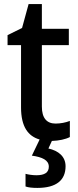

<svg xmlns="http://www.w3.org/2000/svg" viewBox="-20 -680 384 940"><path d="M252 -75C209 -75 185 -102 185 -158V-459H317V-539H185V-660H120L88 -543L17 -508V-459H83V-154C83 -59 118 -13 174 3L136 82C187 89 219 104 219 136C219 165 198 178 158 178C141 178 119 175 105 171V233C119 238 139 240 163 240C256 240 301 202 301 134C301 86 266 58 217 47L234 10C268 9 301 2 322 -9V-88C302 -80 276 -75 252 -75Z"/></svg>

Font: Noto Sans SemiCondensed Medium
Style: Regular
Weight: 500
Width: 4
Designer: Monotype Design Team
Foundry: Monotype Imaging Inc.
Version: Version 2.013